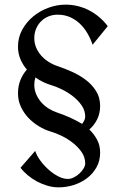

<svg xmlns="http://www.w3.org/2000/svg" viewBox="-20 -765 526 823"><path d="M441.9 -652.8 377 -573.2Q368.2 -599.1 354.5 -622.6Q340.8 -646 322.3 -663.6Q303.7 -681.2 279.8 -691.7Q255.9 -702.1 227.1 -702.1Q206.1 -702.1 187.7 -694.6Q169.4 -687 156 -673.6Q142.6 -660.2 134.8 -641.8Q127 -623.5 127 -602.1Q127 -580.1 135 -561Q143.1 -542 156.7 -526.6Q170.4 -511.2 188.5 -499.8Q206.5 -488.3 226.1 -481.9Q254.9 -472.2 287.1 -458Q319.3 -443.8 346.4 -423.6Q373.5 -403.3 391.4 -375.5Q409.2 -347.7 409.2 -311Q409.2 -279.3 396.7 -253.9Q384.3 -228.5 362.8 -210Q383.3 -190.4 396.2 -166Q409.2 -141.6 409.2 -110.8Q409.2 -75.7 393.8 -48.1Q378.4 -20.5 353 -1.2Q327.6 18.1 295.7 28.1Q263.7 38.1 231 38.1Q208 38.1 184.8 31.5Q161.6 24.9 140.1 13.7Q118.7 2.4 100.1 -12.9Q81.5 -28.3 67.9 -45.9L130.9 -118.2Q136.7 -99.6 151.6 -78.6Q166.5 -57.6 186.3 -39.6Q206.1 -21.5 228.3 -9.8Q250.5 2 271 2Q283.2 2 296.1 -4.4Q309.1 -10.7 320.1 -20.8Q331.1 -30.8 338.1 -42.5Q345.2 -54.2 345.2 -64.9Q345.2 -90.8 330.1 -112.8Q314.9 -134.8 292.7 -152.3Q270.5 -169.9 245.4 -182.1Q220.2 -194.3 200.2 -200.2Q172.9 -208 147.2 -223.4Q121.6 -238.8 101.6 -260Q81.5 -281.2 69.3 -307.9Q57.1 -334.5 57.1 -365.2Q57.1 -394.5 66.9 -420.2Q76.7 -445.8 95.2 -466.8Q77.6 -487.3 67.4 -511.7Q57.1 -536.1 57.1 -564.9Q57.1 -604.5 75.2 -637.5Q93.3 -670.4 122.1 -694.3Q150.9 -718.3 187.5 -731.7Q224.1 -745.1 261.2 -745.1Q288.1 -745.1 313.7 -738.8Q339.4 -732.4 362.3 -720.5Q385.3 -708.5 405.5 -691.4Q425.8 -674.3 441.9 -652.8ZM345.2 -265.1Q345.2 -291 330.1 -313Q314.9 -335 292.7 -352.3Q270.5 -369.6 245.4 -381.8Q220.2 -394 200.2 -399.9Q181.6 -405.3 164.6 -413.6Q147.5 -421.9 131.8 -433.1Q129.4 -425.3 128.2 -417.7Q127 -410.2 127 -401.9Q127 -380.4 135 -361.3Q143.1 -342.3 156.7 -326.7Q170.4 -311 188.5 -299.8Q206.5 -288.6 226.1 -282.2Q251 -273.9 278.6 -261.7Q306.2 -249.5 332 -233.9Q337.9 -241.7 341.6 -249.5Q345.2 -257.3 345.2 -265.1Z"/></svg>

Font: Redressed
Style: Regular
Weight: 400
Designer: Astigmatic (AOETI)
Foundry: Astigmatic (AOETI)
Version: Version 1.001